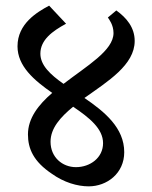

<svg xmlns="http://www.w3.org/2000/svg" viewBox="-20 -655 539 680"><path d="M294 5C359 5 420 -41 420 -116C420 -202 351 -259 279 -308C362 -367 457 -425 457 -510C457 -558 428 -592 392 -618L362 -593C366 -587 382 -567 382 -538C382 -476 288 -422 205 -358C158 -391 123 -424 123 -465C123 -514 166 -545 214 -571L154 -635C111 -612 42 -571 42 -491C42 -421 100 -371 165 -326C116 -284 79 -236 79 -179C79 -128 99 -83 163 -40C206 -9 254 5 294 5ZM159 -153C159 -201 194 -240 239 -277C297 -238 345 -199 345 -148C345 -96 299 -63 249 -63C201 -63 159 -98 159 -153Z"/></svg>

Font: Noto Serif Devanagari SemiCondensed
Style: Regular
Weight: 400
Width: 4
Designer: Universal Thirst, Indian Type Foundry and the Monotype Design Team
Foundry: Monotype Imaging Inc.
Version: Version 2.004